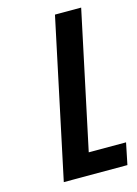

<svg xmlns="http://www.w3.org/2000/svg" viewBox="-113 -797 615 860"><g transform="rotate(-15 194.5 -367.5)"><path d="M73.5 0H368.5L389 -100H216L351 -735H229.5Z"/></g></svg>

Font: League Gothic SemiExpanded Italic
Style: Regular
Weight: 400
Width: 6
Designer: The League of Moveable Type
Version: Version 1.600; ttfautohint (v1.8.3)